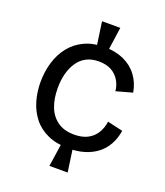

<svg xmlns="http://www.w3.org/2000/svg" viewBox="-142 -803 832 969"><g transform="rotate(20 274.0 -318.5)"><path d="M257 -573 238 -707H336L317 -573ZM238 70 258 -64H317L336 70ZM300 -46Q233 -46 185.5 -67.5Q138 -89 108.5 -126.5Q79 -164 65 -212Q51 -260 51 -312Q51 -369 66 -419Q81 -469 111.5 -507.5Q142 -546 188 -567.5Q234 -589 295 -589Q354 -589 399 -568.5Q444 -548 472 -510.5Q500 -473 509 -422L422 -398Q420 -426 405 -452.5Q390 -479 362.5 -495Q335 -511 293 -511Q255 -511 227 -496.5Q199 -482 180.5 -455Q162 -428 152.5 -392.5Q143 -357 143 -314Q143 -256 160 -213Q177 -170 212 -145.5Q247 -121 301 -121Q343 -121 372 -136Q401 -151 418 -178Q435 -205 440 -241L523 -222Q516 -179 497.5 -146Q479 -113 450 -91Q421 -69 383.5 -57.5Q346 -46 300 -46Z"/></g></svg>

Font: Bricolage Grotesque 16pt
Style: Regular
Weight: 400
Version: Version 1.001;gftools[0.9.33.dev8+g029e19f]